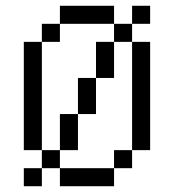

<svg xmlns="http://www.w3.org/2000/svg" viewBox="-20 -645 602 665"><path d="M62.5 -500V-125H125V-500ZM62.5 0H125V-62.5H62.5ZM125 -62.5H187.5V-125H125ZM125 -500H187.5V-562.5H125ZM187.5 0H375V-62.5H187.5ZM187.5 -125H250V-250H187.5ZM187.5 -562.5H375V-625H187.5ZM250 -250H312.5V-375H250ZM312.5 -375H375V-500H312.5ZM375 -62.5H437.5V-125H375ZM375 -500H437.5V-562.5H375ZM437.5 -125H500V-500H437.5ZM437.5 -562.5H500V-625H437.5Z"/></svg>

Font: ChillMoonMono
Style: Regular
Weight: 400
Designer: Warren2060
Foundry: ChillType
Version: Version 1.000;Glyphs 3.1.1 (3135)